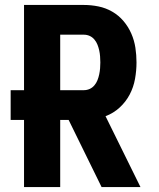

<svg xmlns="http://www.w3.org/2000/svg" viewBox="-20 -755 640 775"><path d="M390 0 257 -271H223V0H77V-271H23V-391H77V-735H318Q348 -735 377.5 -729Q407 -723 433 -708Q459 -693 478.5 -670Q498 -647 510 -619.5Q522 -592 526.5 -562.5Q531 -533 531 -503Q531 -470 525 -436.5Q519 -403 503.5 -373.5Q488 -344 463 -321Q438 -298 406 -286L547 0ZM223 -391H318Q331 -391 342 -396Q353 -401 361 -410.5Q369 -420 373.5 -431.5Q378 -443 380.5 -455Q383 -467 384 -479Q385 -491 385 -503Q385 -515 384 -527.5Q383 -540 380.5 -551.5Q378 -563 373.5 -574.5Q369 -586 361 -595.5Q353 -605 342 -610Q331 -615 318 -615H223Z"/></svg>

Font: Iosevka Heavy Extended
Style: Regular
Weight: 900
Width: 7
Monospace: yes
Designer: Belleve Invis
Foundry: Belleve Invis
Version: Version 32.5.0; ttfautohint (v1.8.4)